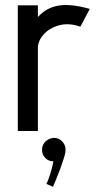

<svg xmlns="http://www.w3.org/2000/svg" viewBox="-20 -515 403 755"><path d="M50 0V-494H129V-448Q162 -485 210.5 -493Q259 -501 333 -480L296 -410Q251 -426 212.5 -415.5Q174 -405 151 -379Q128 -353 129 -323V0ZM145.3 73.7Q145.3 54.7 159.1 41.3Q172.9 28 192.7 27.1Q211.7 27.1 225.5 42.2Q239.3 57.3 237.6 76.3Q237.6 86.6 231.5 106Q225.5 125.5 217.3 147.9Q209.1 170.3 200.9 189.7Q192.7 209.1 188.4 219.5L162.5 208.3Q168.6 197.1 177.2 169.9Q185.8 142.7 190.1 119.4Q170.3 119.4 157.8 106Q145.3 92.7 145.3 73.7Z"/></svg>

Font: Kulim Park
Style: Regular
Weight: 400
Designer: Noponies / Dale Sattler
Foundry: Noponies
Version: Version 1.000; ttfautohint (v1.8.3)